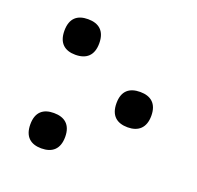

<svg xmlns="http://www.w3.org/2000/svg" viewBox="-102 -654 793 771"><g transform="rotate(20 294.0 -268.0)"><path d="M149 -392C196 -392 224 -416 224 -468C224 -521 195 -544 149 -544C104 -544 75 -522 75 -468C75 -415 104 -392 149 -392ZM446 -190C491 -190 520 -214 520 -266C520 -318 491 -341 446 -341C400 -341 371 -319 371 -266C371 -213 400 -190 446 -190ZM149 8C196 8 224 -16 224 -68C224 -120 195 -143 149 -143C104 -143 75 -121 75 -68C75 -15 104 8 149 8Z"/></g></svg>

Font: Noto Serif Georgian SemiBold
Style: Regular
Weight: 600
Designer: Monotype Design Team, Akaki Razmadze
Foundry: Google LLC
Version: Version 2.003